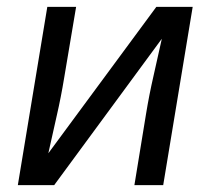

<svg xmlns="http://www.w3.org/2000/svg" viewBox="-20 -540 640 560"><path d="M32 0 118 -520H202L167 -312Q158 -257 145.5 -202.5Q133 -148 121 -93L436 -520H542L456 0H372L406 -208Q415 -263 427.5 -317.5Q440 -372 452 -427L138 0Z"/></svg>

Font: Iosevka Extended
Style: Italic
Weight: 400
Width: 7
Italic angle: -9°
Monospace: yes
Designer: Belleve Invis
Foundry: Belleve Invis
Version: Version 32.5.0; ttfautohint (v1.8.4)